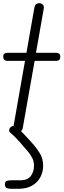

<svg xmlns="http://www.w3.org/2000/svg" viewBox="-30 -832 399 1206"><path d="M78.5 -1Q65.5 -1 58 -7.5Q50.5 -14 53 -28L127 -449.5H21.5Q3.5 -449.5 -3.2 -456.5Q-10 -463.5 -10 -475.5Q-10 -487 -3.8 -493.8Q2.5 -500.5 21 -500.5H136L186.5 -786.5Q189 -799.5 197.2 -805.8Q205.5 -812 215.5 -812Q225 -812 232.2 -808Q239.5 -804 243.2 -796.5Q247 -789 245 -778.5L196 -500.5H318Q336.5 -500.5 342.8 -493.8Q349 -487 349 -475.5Q349 -463.5 342.8 -456.5Q336.5 -449.5 318 -449.5H187.5L113 -28Q110.5 -13.5 101 -7.2Q91.5 -1 78.5 -1ZM40 354Q24 354 12.5 349.2Q1 344.5 1 326Q1 308.5 11.8 304.5Q22.5 300.5 40 300.5H98Q143.5 300.5 163.5 273.5Q183.5 246.5 183.5 209Q183.5 181 171.8 159Q160 137 149 124Q125.5 96 94 60Q62.5 24 34.5 1Q26.5 -6 27.5 -15.5Q28.5 -25 35.8 -32.5Q43 -40 52.5 -40Q59.5 -40 63.8 -39Q68 -38 79 -29.5Q92 -19 111.8 1.5Q131.5 22 150.5 42.8Q169.5 63.5 180.5 76.5Q202.5 101.5 221.8 133.5Q241 165.5 241 210Q241 246 224.5 279Q208 312 173.2 333Q138.5 354 83.5 354Z"/></svg>

Font: Edu VIC WA NT Hand
Style: Regular
Weight: 400
Designer: Tina and Corey Anderson, Eben Sorkin, Mirko Velimirovic
Foundry: Google for Education
Version: Version 1.000